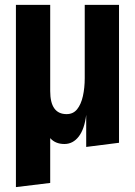

<svg xmlns="http://www.w3.org/2000/svg" viewBox="-20 -583 551 784"><path d="M45 181V-563H185V-211Q185 -117 252 -117Q279 -117 295 -137Q311 -157 318.5 -190.5Q326 -224 326 -264V-563H466V0L332 17V-114Q325 -56 301.5 -25.5Q278 5 243 5Q206 5 185 -19V164Z"/></svg>

Font: Freeman
Style: Regular
Weight: 400
Designer: Vernon Adams, Aoife Mooney, Rodrigo Fuenzalida
Foundry: Rodrigo Fuenzalida
Version: Version 1.000; ttfautohint (v1.8.4.7-5d5b)